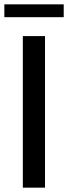

<svg xmlns="http://www.w3.org/2000/svg" viewBox="-30 -863 313 883"><path d="M75 -697H177V0H75ZM-10 -843H263V-784H-10Z"/></svg>

Font: Hanken Grotesk Medium
Style: Regular
Weight: 500
Designer: Alfredo Marco Pradil
Foundry: Hanken Design Co.
Version: Version 3.014